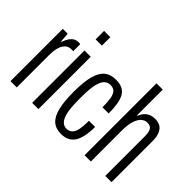

<svg xmlns="http://www.w3.org/2000/svg" viewBox="-125 -1038 1365 1365"><g transform="rotate(45 558.0 -355.5)"><path d="M53 0V-526H102L108 -454H112Q123 -485 136 -503Q149 -521 164.5 -529.5Q180 -538 198 -538Q204 -538 208.5 -538Q213 -538 218 -535V-466H194Q180 -466 166 -458.5Q152 -451 140.5 -434.5Q129 -418 122.5 -391Q116 -364 116 -324V0Z M271 -638V-723H334V-638ZM271 0V-526H334V0Z M571 12Q518 12 485.5 -17.5Q453 -47 438.5 -108Q424 -169 424 -263Q424 -365 440.5 -425Q457 -485 490.5 -511.5Q524 -538 576 -538Q615 -538 641 -525.5Q667 -513 681.5 -487.5Q696 -462 702.5 -422.5Q709 -383 709 -331H647Q647 -384 641 -418Q635 -452 619.5 -468Q604 -484 574 -484Q549 -484 529.5 -466Q510 -448 499.5 -403.5Q489 -359 489 -277V-245Q489 -173 498.5 -128Q508 -83 527 -62.5Q546 -42 572 -42Q601 -42 617.5 -59Q634 -76 640.5 -110Q647 -144 647 -195H709Q709 -157 703.5 -120Q698 -83 684 -53Q670 -23 642.5 -5.5Q615 12 571 12Z M798 0V-723H861V-465H866Q877 -492 893 -508Q909 -524 928.5 -531Q948 -538 969 -538Q1000 -538 1022 -526Q1044 -514 1056.5 -485Q1069 -456 1069 -407V0H1006V-393Q1006 -412 1004 -428Q1002 -444 996 -456Q990 -468 979 -474Q968 -480 950 -480Q925 -480 905 -462Q885 -444 873 -406.5Q861 -369 861 -312V0Z"/></g></svg>

Font: Archivo ExtraCondensed Light
Style: Regular
Weight: 300
Width: 2
Designer: Hector Gatti
Foundry: Omnibus-Type
Version: Version 2.001